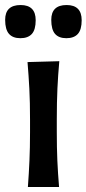

<svg xmlns="http://www.w3.org/2000/svg" viewBox="-40 -744 344 764"><path d="M71 0Q75 -54.5 77.2 -105.2Q79.5 -156 79.5 -218V-268Q79.5 -337.5 76.8 -390.2Q74 -443 69.5 -497L196 -500.5Q191 -445.5 188.5 -392Q186 -338.5 186 -268V-218Q186 -156 188.2 -105.2Q190.5 -54.5 195 0ZM224 -592Q194 -592 179 -609.2Q164 -626.5 164 -665Q164 -724 225 -724Q285 -724 285 -663.5Q285 -626 269.8 -609Q254.5 -592 224 -592ZM41 -592Q11 -592 -4.2 -609.2Q-19.5 -626.5 -19.5 -665Q-19.5 -724 42 -724Q102 -724 102 -663.5Q102 -626 86.8 -609Q71.5 -592 41 -592Z"/></svg>

Font: Commissioner Flair Medium
Style: Regular
Weight: 500
Designer: Kostas Bartsokas
Foundry: Kostas Bartsokas
Version: Version 1.000; ttfautohint (v1.8.3)